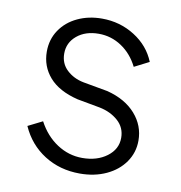

<svg xmlns="http://www.w3.org/2000/svg" viewBox="-67 -606 643 681"><g transform="rotate(10 254.0 -265.5)"><path d="M52 -122 104 -148Q130 -99 172 -71.5Q214 -44 263 -44Q316 -44 351.5 -70.5Q387 -97 387 -138Q387 -175 360 -199Q333 -223 293 -231L211 -246Q142 -263 108 -302Q74 -341 74 -394Q74 -438 97 -472Q120 -506 159.5 -524.5Q199 -543 247 -543Q312 -543 365 -509.5Q418 -476 440 -421L387 -394Q365 -438 327.5 -463Q290 -488 245 -488Q197 -488 166.5 -462.5Q136 -437 136 -398Q136 -362 160.5 -339Q185 -316 221 -309L310 -293Q376 -276 412.5 -234.5Q449 -193 449 -139Q449 -96 425 -61.5Q401 -27 359 -7.5Q317 12 264 12Q192 12 136 -23.5Q80 -59 52 -122Z"/></g></svg>

Font: Evergrow Sans
Style: Light
Weight: 300
Foundry: 10Web
Version: Version 1.000